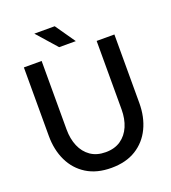

<svg xmlns="http://www.w3.org/2000/svg" viewBox="-159 -1006 1008 1132"><g transform="rotate(-20 345.5 -439.5)"><path d="M172.9 -722.7V-293Q172.9 -233.9 192.6 -187.5Q212.4 -141.1 250.7 -114.5Q289.1 -87.9 345.2 -87.9Q401.4 -87.9 439.9 -114.5Q478.5 -141.1 498.3 -187.5Q518.1 -233.9 518.1 -293V-722.7H629.4V-293Q629.4 -205.1 596.4 -136.5Q563.5 -67.9 500.2 -28.6Q437 10.7 345.2 10.7Q253.9 10.7 190.7 -28.6Q127.4 -67.9 94.5 -136.5Q61.5 -205.1 61.5 -293V-722.7ZM297.9 -763.7 187.5 -888.7H315.4L402.3 -763.7Z"/></g></svg>

Font: Giphurs Medium
Style: Regular
Weight: 500
Version: Version 0.920; ttfautohint (v1.8.4.7-5d5b)